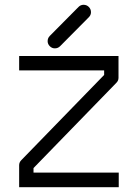

<svg xmlns="http://www.w3.org/2000/svg" viewBox="-20 -831 580 802"><path d="M475 -506Q475 -494 466 -485L120 -129V-110H476V-49H60V-141Q60 -153 69 -162L415 -518V-537H60V-597H475ZM179 -659Q179 -672 188 -681L308 -802Q317 -811 329 -811Q342 -811 351 -802Q360 -793 360 -780Q360 -768 351 -759L231 -638Q222 -629 209 -629Q197 -629 188 -638Q179 -647 179 -659Z"/></svg>

Font: 3270 Nerd Font Mono
Style: Regular
Weight: 400
Monospace: yes
Version: Version 3.0.1;Nerd Fonts 3.0.0